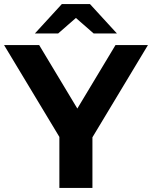

<svg xmlns="http://www.w3.org/2000/svg" viewBox="-34 -921 745 941"><path d="M419 -248V0H257V-250L-14 -700H158L345 -389L532 -700H691ZM425 -757 338 -833 251 -757H137L269 -901H407L539 -757Z"/></svg>

Font: mBank
Style: Bold
Weight: 700
Designer: Julieta Ulanovsky
Foundry: Julieta Ulanovsky
Version: Version 7.200